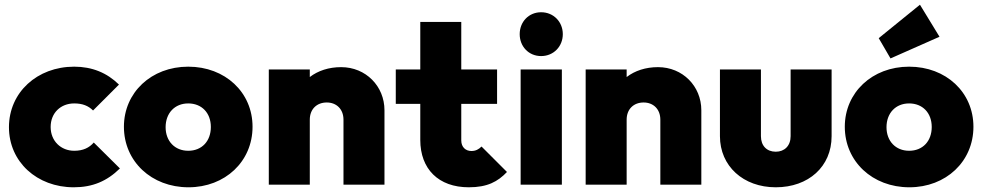

<svg xmlns="http://www.w3.org/2000/svg" viewBox="-20 -784 4170 815"><path d="M293 11C373 11 434 -15 489 -69L378 -179C359 -157 333 -144 295 -144C239 -144 195 -185 195 -245C195 -305 238 -345 295 -345C330 -345 355 -335 375 -315L485 -425C434 -475 371 -501 295 -501C138 -501 18 -392 18 -244C18 -97 137 11 293 11Z M780 11C936 11 1052 -99 1052 -246C1052 -392 936 -501 779 -501C622 -501 506 -391 506 -246C506 -99 623 11 780 11ZM683 -244C683 -304 722 -345 779 -345C836 -345 875 -305 875 -245C875 -185 837 -144 779 -144C722 -144 683 -185 683 -244Z M1438 -276V0H1612V-316C1612 -418 1533 -499 1428 -499C1376 -499 1330 -484 1295 -457V-489H1121V0H1295V-276C1295 -321 1325 -349 1367 -349C1408 -349 1438 -321 1438 -276Z M1970 11C2049 11 2093 -13 2132 -54L2024 -162C2012 -150 1999 -143 1981 -143C1957 -143 1938 -159 1938 -188V-343H2090V-489H1938V-691H1764V-489H1660V-343H1764V-190C1764 -67 1841 11 1970 11Z M2190 0H2365V-489H2190ZM2186 -639C2186 -587 2224 -546 2277 -546C2330 -546 2369 -587 2369 -639C2369 -691 2330 -732 2277 -732C2224 -732 2186 -691 2186 -639Z M2783 -276V0H2957V-316C2957 -418 2878 -499 2773 -499C2721 -499 2675 -484 2640 -457V-489H2466V0H2640V-276C2640 -321 2670 -349 2712 -349C2753 -349 2783 -321 2783 -276Z M3273 11C3412 11 3510 -77 3510 -206V-489H3336V-206C3336 -165 3310 -140 3273 -140C3235 -140 3210 -165 3210 -206V-489H3036V-206C3036 -79 3135 11 3273 11Z M3840 11C3996 11 4112 -99 4112 -246C4112 -392 3996 -501 3839 -501C3682 -501 3566 -391 3566 -246C3566 -99 3683 11 3840 11ZM3710 -622 3760 -536 3968 -628 3885 -764ZM3743 -244C3743 -304 3782 -345 3839 -345C3896 -345 3935 -305 3935 -245C3935 -185 3897 -144 3839 -144C3782 -144 3743 -185 3743 -244Z"/></svg>

Font: MV Cash ExtraBold
Style: Regular
Weight: 800
Designer: Rodrigo Fuenzalida
Foundry: fragTYPE
Version: Version 1.100;Glyphs 3.1.2 (3151)